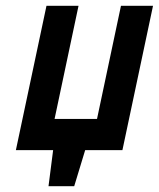

<svg xmlns="http://www.w3.org/2000/svg" viewBox="-20 -520 550 665"><path d="M510 -500H399L316 -108H169L252 -500H141L35 0H164L148 125H237L275 0H404Z"/></svg>

Font: Advent Pro
Style: Bold Italic
Weight: 700
Italic angle: -12°
Designer: VivaRado, Andreas Kalpakidis
Foundry: VivaRado, Andreas Kalpakidis
Version: Version 3.000